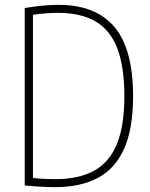

<svg xmlns="http://www.w3.org/2000/svg" viewBox="-20 -767 618 792"><path d="M207 5Q188 5 169.2 4.2Q150.5 3.5 129.2 2Q108 0.5 82 -2V-734Q103.5 -737.5 126.8 -740.5Q150 -743.5 173.8 -745.2Q197.5 -747 221 -747Q375 -747 452 -655.8Q529 -564.5 529 -370Q529 -236.5 492.2 -154Q455.5 -71.5 383.8 -33.2Q312 5 207 5ZM208 -28Q303.5 -28 366.8 -62Q430 -96 461.5 -171.2Q493 -246.5 493 -370Q493 -491 464 -567Q435 -643 374.2 -678.5Q313.5 -714 219 -714Q195 -714 168.8 -712Q142.5 -710 116 -706V-33Q141 -30 163 -29Q185 -28 208 -28Z"/></svg>

Font: Encode Sans SC Condensed Thin
Style: Regular
Weight: 100
Width: 3
Designer: Multiple Designers
Foundry: Impallari Type
Version: Version 3.002